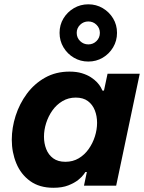

<svg xmlns="http://www.w3.org/2000/svg" viewBox="-20 -879 682 909"><path d="M309 -540Q342.8 -540 367.8 -532.3Q392.8 -524.6 410.3 -513.2Q427.8 -501.8 439.4 -489.4Q451 -477 457 -466.1Q463 -455.2 465 -450H472.2L489.2 -530H641.6L530 0H377.6L391.2 -64.8H384.4Q384.4 -64.8 376.4 -53.3Q368.4 -41.8 350.6 -27.4Q332.8 -13 303.8 -1.5Q274.8 10 232.8 10Q166.6 10 122.7 -21.8Q78.8 -53.6 57.3 -105.6Q35.8 -157.6 35.8 -217.4Q35.8 -274 54 -330.9Q72.2 -387.8 107.3 -435.3Q142.4 -482.8 193.4 -511.4Q244.4 -540 309 -540ZM338.6 -417Q303.8 -417 275.6 -400.2Q247.4 -383.4 228.1 -356.1Q208.8 -328.8 198.5 -296.3Q188.2 -263.8 188.2 -231.8Q188.2 -200.2 198.9 -173Q209.6 -145.8 232 -129.4Q254.4 -113 289.6 -113Q325 -113 352.7 -129.5Q380.4 -146 399.7 -173.3Q419 -200.6 429.3 -233.1Q439.6 -265.6 439.6 -297.6Q439.6 -329.6 428.9 -356.8Q418.2 -384 396 -400.5Q373.8 -417 338.6 -417ZM398.2 -587.6Q360.8 -587.6 329.8 -605.8Q298.8 -624 280.4 -655Q262 -686 262 -723.4Q262 -761.2 280.4 -791.7Q298.8 -822.2 329.8 -840.4Q360.8 -858.6 398.2 -858.6Q435.6 -858.6 466.4 -840.4Q497.2 -822.2 515.6 -791.7Q534 -761.2 534 -723.4Q534 -686 515.6 -655Q497.2 -624 466.4 -605.8Q435.6 -587.6 398.2 -587.6ZM398.2 -668.8Q420.8 -668.8 436.8 -684.5Q452.8 -700.2 452.8 -723.4Q452.8 -746 436.8 -761.7Q420.8 -777.4 398.2 -777.4Q375.6 -777.4 359.4 -761.7Q343.2 -746 343.2 -723.4Q343.2 -700.2 359.4 -684.5Q375.6 -668.8 398.2 -668.8Z"/></svg>

Font: Be Vietnam Pro Variable Thin
Style: Italic
Weight: 100
Italic angle: -12°
Designer: Lam Bao, Tony Le, Vietanh Nguyen
Foundry: Yellow Type Foundry
Version: Version 1.002